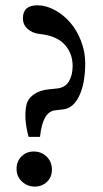

<svg xmlns="http://www.w3.org/2000/svg" viewBox="-20 -686 389 724"><path d="M87.9 -169.9Q69.3 -237.8 79.1 -287.6Q83.5 -312.5 106.7 -329.3Q129.9 -346.2 163.6 -349.1L192.9 -352.1Q225.6 -355 239.7 -378.9Q253.9 -402.8 253.9 -437Q253.9 -484.9 223.6 -518.1Q193.4 -551.3 128.4 -558.1Q103.5 -560.5 85 -576.2Q66.4 -591.8 66.4 -617.2Q66.4 -666 121.1 -666Q153.3 -666 186 -648.4Q218.8 -630.9 244.1 -601.8Q269.5 -572.8 285.4 -532Q301.3 -491.2 301.3 -447.8Q301.3 -371.6 278.8 -324.5Q256.3 -277.3 217.3 -273.4L188 -270Q140.6 -265.1 130.9 -169.9ZM111.3 17.6Q83 17.6 62.7 -1.5Q42.5 -20.5 42.5 -49.3Q42.5 -78.1 61.3 -96.4Q80.1 -114.7 107.4 -114.7Q135.7 -114.7 155.8 -95.5Q175.8 -76.2 175.8 -45.9Q175.8 -18.1 157 -0.2Q138.2 17.6 111.3 17.6Z"/></svg>

Font: Elstob 10pt Medium
Style: Regular
Weight: 500
Designer: Peter S. Baker
Version: Version 1.015